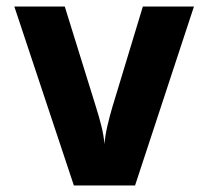

<svg xmlns="http://www.w3.org/2000/svg" viewBox="-20 -570 640 590"><path d="M207 0 24 -550H179L275 -241Q284 -213 291.5 -183Q299 -153 301 -127Q303 -153 310 -183Q317 -213 325 -240L419 -550H576L395 0Z"/></svg>

Font: JetBrains Mono NL ExtraBold
Style: Regular
Weight: 800
Designer: Philipp Nurullin, Konstantin Bulenkov
Foundry: JetBrains
Version: Version 2.304; ttfautohint (v1.8.4.7-5d5b)